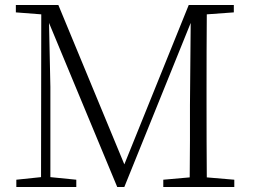

<svg xmlns="http://www.w3.org/2000/svg" viewBox="-20 -743 1005 763"><path d="M732.9 0H628.9V-28.8L733.9 -38.1Q734.9 -110.8 734.9 -183.3Q734.9 -255.9 734.9 -325.2L737.8 -651.9L474.1 0H445.8L174.8 -651.9L180.2 -397.9V-39.1L283.2 -28.8V0H44.9V-28.8L143.1 -39.1L144 -686L43 -693.8V-723.1H211.9L474.1 -89.8L730 -723.1H909.2V-693.8L801.8 -686Q801.3 -613.3 801 -538.8Q800.8 -464.4 800.8 -390.1V-333Q800.8 -258.8 801 -184.8Q801.3 -110.8 801.8 -38.1L911.1 -28.8V0Z"/></svg>

Font: Source Han Serif TW ExtraLight
Style: Regular
Weight: 250
Designer: Ryoko NISHIZUKA Ë•øÂ°öÊ∂ºÂ≠ê (kana & ideographs); Frank Grie√ühammer (Latin, Greek & Cyrillic); Wenlong ZHANG Âº†ÊñáÈæô 
Foundry: Adobe
Version: Version 2.003;hotconv 1.1.1;makeotfexe 2.6.0